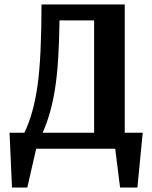

<svg xmlns="http://www.w3.org/2000/svg" viewBox="-20 -670 686 865"><path d="M34 175 23 -72H90Q132 -160 149.5 -287.5Q167 -415 167 -650H542V-72H623L599 175H521L499 0H143L103 175ZM172 -72H404V-578H248Q246 -385 228 -270.5Q210 -156 172 -72Z"/></svg>

Font: Arsenal
Style: Bold
Weight: 700
Designer: Andrij Shevchenko
Foundry: Stairsfor
Version: Version 2.001;PS 002.001;hotconv 1.0.88;makeotf.lib2.5.64775